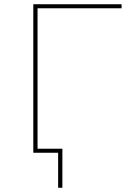

<svg xmlns="http://www.w3.org/2000/svg" viewBox="-20 -720 601 905"><path d="M137 0H254V165H274V-19H157V-681H553V-700H137Z"/></svg>

Font: Chess Sans Thin
Style: Regular
Weight: 100
Designer: Wolf Bōese
Foundry: Wolf Bōese
Version: Version 7.223;Glyphs 3.3 (3306)